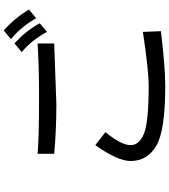

<svg xmlns="http://www.w3.org/2000/svg" viewBox="42 -942 915 1040"><g transform="rotate(-90 500.0 -421.5)"><path d="M968.8 -722.7 921.9 -683.6Q875 -765.6 808.6 -820.3L855.5 -859.4Q921.9 -800.8 968.8 -722.7ZM894.5 -664.1 847.7 -625Q800.8 -710.9 738.3 -761.7L785.2 -800.8Q851.6 -742.2 894.5 -664.1ZM785.2 -585.9 457 -574.2Q316.4 -574.2 187.5 -585.9V-675.8Q273.4 -668 500 -668Q656.2 -668 785.2 -675.8ZM851.6 -7.8Q656.2 15.6 554.7 15.6Q312.5 15.6 230.5 -33.2Q148.4 -82 148.4 -171.9Q148.4 -242.2 234.4 -363.3L304.7 -308.6Q234.4 -222.7 234.4 -171.9Q234.4 -125 296.9 -99.6Q359.4 -74.2 554.7 -74.2Q640.6 -74.2 847.7 -105.5Z"/></g></svg>

Font: WenQuanYi Micro Hei
Style: Regular
Weight: 400
Foundry: Ascender Corporation
Version: Version 0.2.0-beta